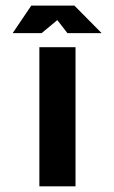

<svg xmlns="http://www.w3.org/2000/svg" viewBox="-20 -654 401 674"><path d="M216.8 -537.6H336.9L241.2 -634.3H89.8L24.4 -537.6H126L181.2 -583.5ZM245.1 0V-488.3H118.2V0Z"/></svg>

Font: Saman Dere
Style: Regular
Weight: 400
Designer: Tuna Ça_lar Gümü_
Foundry: Tuna Ça_lar Gümü_
Version: Version 1.001;hotconv 1.0.109;makeotfexe 2.5.65596